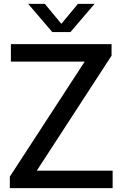

<svg xmlns="http://www.w3.org/2000/svg" viewBox="-20 -967 630 987"><path d="M30.5 0V-59L415.5 -650.5H36V-740H553.5V-681L169 -89.5H559V0ZM249 -802 125 -947H210.5L295.5 -844.5L380.5 -947H466L342 -802Z"/></svg>

Font: Encode Sans Md
Style: Regular
Weight: 500
Designer: Multiple Designers
Foundry: Impallari Type
Version: Version 3.002; ttfautohint (v1.8.3) -l 8 -r 50 -G 200 -x 14 